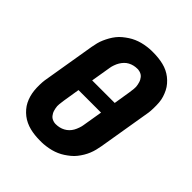

<svg xmlns="http://www.w3.org/2000/svg" viewBox="-206 -873 1012 1012"><g transform="rotate(45 300.0 -367.5)"><path d="M257 8Q238 8 219 6Q200 4 182 -0.5Q164 -5 147 -13Q130 -21 116 -32Q102 -43 90 -57Q78 -71 70 -87Q62 -103 57 -120.5Q52 -138 50 -157Q48 -176 48.5 -198.5Q49 -221 51 -234L101 -534Q104 -551 108 -567Q112 -583 119 -599Q126 -615 134.5 -630Q143 -645 154 -659Q165 -673 179 -684.5Q193 -696 207.5 -705.5Q222 -715 238 -722Q254 -729 271 -733.5Q288 -738 307 -740.5Q326 -743 338 -743H352Q371 -743 390 -741Q409 -739 427.5 -734.5Q446 -730 462.5 -722Q479 -714 493 -703Q507 -692 519 -678Q531 -664 539 -648Q547 -632 552.5 -614.5Q558 -597 559.5 -578Q561 -559 560.5 -536.5Q560 -514 558 -501L508 -201Q505 -184 501 -168Q497 -152 490.5 -136Q484 -120 475 -105Q466 -90 455 -76Q444 -62 430 -50.5Q416 -39 401.5 -29.5Q387 -20 371 -13Q355 -6 338 -1.5Q321 3 302 5.5Q283 8 272 8ZM228 -411H396L411 -504Q412 -512 413 -519.5Q414 -527 415 -535Q416 -543 415.5 -550.5Q415 -558 413.5 -565Q412 -572 410 -579Q408 -586 404.5 -592.5Q401 -599 396.5 -604.5Q392 -610 386 -614Q380 -618 371.5 -620.5Q363 -623 359 -623H352Q340 -623 327 -620Q314 -617 302 -610.5Q290 -604 281 -594.5Q272 -585 265 -573.5Q258 -562 253 -547.5Q248 -533 247 -525ZM251 -112H257Q269 -112 282 -115Q295 -118 307 -124.5Q319 -131 328.5 -140.5Q338 -150 344.5 -161.5Q351 -173 356 -187.5Q361 -202 362 -210L381 -324H213L198 -231Q197 -223 196 -215.5Q195 -208 194 -200Q193 -192 193.5 -184.5Q194 -177 195.5 -170Q197 -163 199 -156Q201 -149 204.5 -142.5Q208 -136 212.5 -130.5Q217 -125 223 -121Q229 -117 237.5 -114.5Q246 -112 251 -112Z"/></g></svg>

Font: Iosevka Aile Heavy
Style: Italic
Weight: 900
Italic angle: -9°
Designer: Belleve Invis
Foundry: Belleve Invis
Version: Version 31.1.0; ttfautohint (v1.8.4)